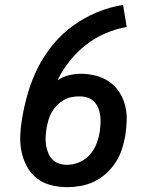

<svg xmlns="http://www.w3.org/2000/svg" viewBox="-20 -763 640 791"><path d="M256 8Q222 8 189 -0.5Q156 -9 131 -29Q106 -49 90.5 -78Q75 -107 68.5 -139Q62 -171 63.5 -206Q65 -241 71 -275Q80 -329 95.5 -381.5Q111 -434 136 -484Q161 -534 198 -579Q235 -624 281.5 -657.5Q328 -691 380 -712.5Q432 -734 487 -743L502 -652Q457 -644 414 -625.5Q371 -607 334 -578Q297 -549 267 -511.5Q237 -474 217 -432Q239 -447 264 -453Q289 -459 314 -459Q345 -459 375.5 -451Q406 -443 430.5 -426Q455 -409 471.5 -383.5Q488 -358 495.5 -328.5Q503 -299 502 -267Q501 -235 496 -203Q491 -175 482 -147.5Q473 -120 456.5 -94.5Q440 -69 417.5 -48.5Q395 -28 368 -15Q341 -2 312.5 3Q284 8 256 8ZM256 -84Q281 -84 305.5 -94Q330 -104 348 -123.5Q366 -143 376 -167Q386 -191 390 -216Q390 -217 390 -217.5Q390 -218 391 -218Q393 -235 394 -252.5Q395 -270 393 -286.5Q391 -303 384.5 -318.5Q378 -334 367 -345Q356 -356 340 -361Q324 -366 306 -366Q290 -366 273 -362.5Q256 -359 241 -350Q226 -341 213.5 -328Q201 -315 192.5 -299.5Q184 -284 179.5 -268Q175 -252 172 -235Q169 -218 168 -200.5Q167 -183 169.5 -166.5Q172 -150 178 -134.5Q184 -119 195 -107Q206 -95 222 -89.5Q238 -84 256 -84Z"/></svg>

Font: Iosevka Curly Slab SmBdEx
Style: Italic
Weight: 600
Width: 7
Italic angle: -9°
Monospace: yes
Designer: Belleve Invis
Foundry: Belleve Invis
Version: Version 11.1.0; ttfautohint (v1.8.3)